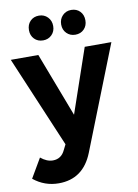

<svg xmlns="http://www.w3.org/2000/svg" viewBox="-112 -824 785 1092"><g transform="rotate(-10 280.5 -278.5)"><path d="M191 -758Q221 -758 241 -737.5Q261 -717 261 -686Q261 -655 241 -635Q221 -615 191 -615Q160 -615 140.5 -635Q121 -655 121 -686Q121 -718 140.5 -738Q160 -758 191 -758ZM377 -758Q408 -758 427.5 -738Q447 -718 447 -686Q447 -655 427.5 -635Q408 -615 377 -615Q347 -615 327 -635Q307 -655 307 -686Q307 -717 327 -737.5Q347 -758 377 -758ZM335 60Q279 201 138 201Q56 201 -8 149L57 38Q92 67 127 67Q176 67 198 19L213 -11L-10 -538H149L290 -168L417 -538H571Z"/></g></svg>

Font: Montserrat-Arabic SemiBold
Style: Regular
Weight: 600
Designer: Mohamed Gaber
Foundry: Kief Type Foundry
Version: Version 5.008;PS 005.008;hotconv 1.0.88;makeotf.lib2.5.64775